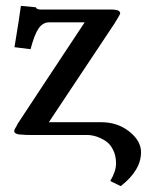

<svg xmlns="http://www.w3.org/2000/svg" viewBox="-20 -464 512 660"><path d="M328.1 -43.9Q383.8 -43.9 424.3 -12Q464.8 20 464.8 59.1Q464.8 121.6 395 175.8L358.9 158.2Q378.9 125 378.9 98.1Q378.9 70.8 368.4 50.3Q357.9 29.8 341.3 19.5Q324.7 9.3 309.1 4.6Q293.5 0 278.8 0H84Q66.9 0 59.1 -1Q28.8 -1 28.8 -14.2Q28.8 -18.6 40 -36.1H39.1Q53.7 -58.1 139.4 -188.2Q225.1 -318.4 271 -387.2H148.9Q127 -387.2 112.5 -366Q98.1 -344.7 85 -294.9L29.8 -301.8Q47.9 -411.6 51.8 -443.8L103 -439Q105.5 -431.2 120.1 -431.2H361.8Q372.1 -431.2 376 -430.2Q393.1 -428.7 393.1 -417Q393.1 -415 374 -383.8L147.9 -43.9Z"/></svg>

Font: Common Serif SemiBold
Style: Regular
Weight: 600
Designer: Philipp H. Poll, Khaled Hosny
Foundry: Stefan Peev, Context Ltd.
Version: Version 1.026